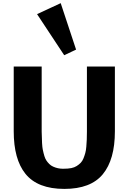

<svg xmlns="http://www.w3.org/2000/svg" viewBox="-20 -1199 829 1237"><path d="M248.5 -351.1Q250 -261.7 255.4 -236.1Q260.7 -210.4 266.1 -193.1Q271.5 -175.8 279.1 -164.6Q286.6 -153.3 297.4 -142.6Q308.1 -131.8 322.3 -125.5Q352.1 -111.8 385.7 -111.8Q419.4 -111.8 439.5 -116Q459.5 -120.1 474.1 -129.4Q488.8 -138.7 499.8 -149.9Q510.7 -161.1 517.8 -178.7Q524.9 -196.3 529.5 -213.1Q534.2 -230 536.1 -254.4Q540 -294.9 540 -351.1V-770.5H720.2V-353Q720.2 -170.9 642.3 -76.4Q564.5 18.1 394.5 18.1Q222.2 18.1 143.6 -79.6Q68.4 -173.3 68.4 -353V-770.5H248.5ZM393.6 -843.3 218.8 -1107.9 371.1 -1178.7 470.2 -879.4Z"/></svg>

Font: Nobile-bold
Style: Bold
Weight: 700
Version: Version 1.000;PS 001.000;hotconv 1.0.38